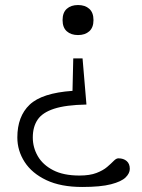

<svg xmlns="http://www.w3.org/2000/svg" viewBox="-20 -539 565 764"><path d="M290.5 -399.5Q262.5 -399.5 245.8 -414.5Q229 -429.5 229 -459Q229 -489 245.8 -504Q262.5 -519 290.5 -519Q318.5 -519 335.2 -504Q352 -489 352 -459Q352 -429.5 335.2 -414.5Q318.5 -399.5 290.5 -399.5ZM307 205Q222 205 164.5 177.8Q107 150.5 78 105.5Q49 60.5 49 8Q49 -76 98 -122.5Q147 -169 268.5 -177.5L271.5 -306.5H308.5L324 -123Q241.5 -121.5 195 -106.2Q148.5 -91 129.5 -62.5Q110.5 -34 110.5 8Q110.5 48 130.5 82.5Q150.5 117 191.5 138.2Q232.5 159.5 296 159.5Q337.5 159.5 364 149.2Q390.5 139 406.5 125.2Q422.5 111.5 432.5 101.2Q442.5 91 451 91Q471.5 91 484 101.8Q496.5 112.5 496.5 133Q496.5 150.5 479.8 167Q463 183.5 421.8 194.2Q380.5 205 307 205Z"/></svg>

Font: Newsreader Caption Light
Style: Regular
Weight: 300
Designer: Hugues Gentile
Foundry: Production Type
Version: Version 1.001